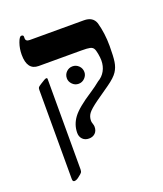

<svg xmlns="http://www.w3.org/2000/svg" viewBox="-143 -682 820 965"><g transform="rotate(-20 267.5 -199.0)"><path d="M136.2 145Q136.2 156.2 131.8 161.9Q127.4 167.5 116.2 175.8Q100.1 189.9 87.9 189.9Q78.1 189.9 78.1 175.8V-300.8Q78.1 -311 81.5 -314.9Q85 -318.8 98.1 -327.1Q124 -344.2 129.9 -344.2Q133.8 -344.2 135 -342.8Q136.2 -341.3 136.2 -336.9ZM408.2 -553.2Q456.1 -553.2 469.2 -515.1Q485.8 -455.6 485.8 -388.2Q485.8 -332 481.4 -303.7Q477.1 -275.4 462.9 -253.9Q448.7 -231.4 407.2 -202.1Q375 -180.2 334.2 -150.9Q293.5 -121.6 281.2 -104.7Q269 -87.9 269 -65.9Q269 -59.1 272.5 -49.3Q275.9 -39.6 275.9 -32.2Q275.9 -10.3 262.9 2Q250 14.2 230 14.2Q208.5 14.2 195.8 1Q183.1 -12.2 183.1 -32.2Q183.1 -76.2 210.2 -113Q237.3 -149.9 317.4 -201.7Q345.7 -220.2 370.1 -240.2Q395 -254.4 408.4 -278.8Q421.9 -303.2 421.9 -334Q421.9 -348.6 418.2 -369.6Q414.6 -390.6 408.9 -399.7Q403.3 -408.7 390.4 -411.9Q377.4 -415 344.2 -415H116.2Q55.2 -415 55.2 -497.1Q55.2 -529.8 65.4 -558.8Q75.7 -587.9 85.9 -587.9Q97.2 -587.9 97.2 -579.1V-569.8Q97.2 -553.2 119.1 -553.2ZM228 -308.1Q228 -328.1 241.7 -341.8Q255.4 -355.5 274.9 -355.5Q293.9 -355.5 307.9 -341.8Q321.8 -328.1 321.8 -308.1Q321.8 -290.5 308.1 -276.4Q294.4 -262.2 274.9 -262.2Q255.4 -262.2 241.7 -276.4Q228 -290.5 228 -308.1Z"/></g></svg>

Font: Liberation Serif
Style: Bold
Weight: 700
Designer: Steve Matteson
Foundry: Ascender Corporation
Version: Version 2.1.5